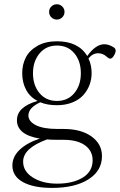

<svg xmlns="http://www.w3.org/2000/svg" viewBox="-20 -645 577 924"><path d="M216.3 -587.9Q216.3 -603 227.1 -613.8Q237.8 -624.5 253.4 -624.5Q268.6 -624.5 279.5 -613.8Q290.5 -603 290.5 -587.9Q290.5 -572.3 279.5 -561.5Q268.6 -550.8 253.4 -550.8Q238.3 -550.8 227.3 -561.5Q216.3 -572.3 216.3 -587.9ZM253.9 -138.7Q208 -138.7 173.8 -152.8Q116.7 -126.5 116.7 -89.4Q116.7 -61 152.3 -42.7Q188 -24.4 256.8 -24.4H286.1Q370.1 -24.4 420.4 11.7Q470.7 47.9 470.7 106.4Q470.7 176.8 405.8 218Q340.8 259.3 230.5 259.3Q141.1 259.3 90.3 231.2Q39.6 203.1 39.6 151.4Q39.6 109.4 74.5 75.9Q109.4 42.5 171.4 22Q61.5 3.4 61.5 -66.4Q61.5 -130.9 160.6 -159.2Q124 -178.2 105.5 -213.1Q86.9 -248 86.9 -292.5Q86.9 -334.5 104.2 -368.4Q121.6 -402.3 160.2 -424.3Q198.7 -446.3 253.9 -446.3Q356.9 -446.3 399.9 -375.5Q440.4 -432.1 482.4 -432.1Q502.9 -432.1 526.9 -417.5Q536.6 -411.1 536.6 -401.9Q536.6 -391.1 528.1 -377Q519.5 -362.8 510.3 -362.8Q503.4 -362.8 492.7 -372.6Q475.1 -388.7 452.6 -388.7Q425.8 -388.7 405.8 -363.8Q420.9 -332 420.9 -292.5Q420.9 -262.7 410.6 -235.8Q400.4 -209 380.6 -187Q360.8 -165 328.1 -151.9Q295.4 -138.7 253.9 -138.7ZM369.1 -292.5Q369.1 -351.1 337.9 -388.4Q306.6 -425.8 253.9 -425.8Q201.7 -425.8 170.2 -387.7Q138.7 -349.6 138.7 -292.5Q138.7 -234.4 170.2 -196.8Q201.7 -159.2 253.9 -159.2Q306.2 -159.2 337.6 -196.8Q369.1 -234.4 369.1 -292.5ZM91.3 132.8Q91.3 180.2 138.4 209.5Q185.5 238.8 254.9 238.8Q331.1 238.8 378.4 209.5Q425.8 180.2 425.8 126Q425.8 81.1 389.2 54.4Q352.5 27.8 284.7 27.8H252.9Q225.6 27.8 206.5 25.9Q91.3 67.9 91.3 132.8Z"/></svg>

Font: Elstob ExtraLight
Style: Regular
Weight: 200
Designer: Peter S. Baker
Version: Version 1.015